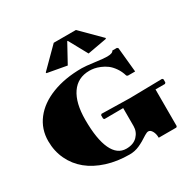

<svg xmlns="http://www.w3.org/2000/svg" viewBox="-211 -1215 1443 1439"><g transform="rotate(-30 510.0 -495.0)"><path d="M434.1 -1000H626L789.1 -836.9L787.1 -830.1L620.1 -799.8L532.2 -960H527.8L439.9 -799.8L272.9 -830.1L271 -836.9ZM509.8 9.8Q402.8 9.8 313.5 -18.6Q224.1 -46.9 161.6 -97.9Q99.1 -148.9 64.5 -221.9Q29.8 -294.9 29.8 -381.8Q29.8 -485.4 90.8 -564.5Q151.9 -643.6 263.2 -686.8Q374.5 -730 520 -730Q550.8 -730 625.5 -720Q700.2 -710 729 -710Q777.3 -710 785.2 -730H825.2L834 -722.2L855 -508.8H792L782.2 -515.1Q770.5 -555.7 748.3 -587.4Q726.1 -619.1 701.9 -637Q677.7 -654.8 649.7 -666.3Q621.6 -677.7 600.3 -681.4Q579.1 -685.1 560.1 -685.1Q458.5 -685.1 404.3 -606Q350.1 -526.9 350.1 -380.9Q350.1 -214.4 390.9 -127.2Q431.6 -40 509.8 -40Q571.8 -40 606 -75.7Q640.1 -111.3 640.1 -160.2V-315.9L478 -314.9L470.2 -323.2V-352.1L478 -359.9L720.2 -355L1002 -359.9L1009.8 -352.1V-324.2L1002 -315.9H919.9V2L912.1 9.8H759.8Q759.8 -23.9 746.6 -47.4Q733.4 -70.8 714.8 -70.8Q703.1 -70.8 682.1 -58.1Q634.3 -25.9 594.2 -8.1Q554.2 9.8 509.8 9.8Z"/></g></svg>

Font: Yokawerad
Style: Regular
Weight: 500
Designer: gluk
Foundry: gluk
Version: Version 0.79